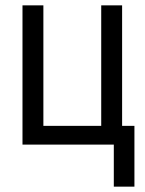

<svg xmlns="http://www.w3.org/2000/svg" viewBox="-20 -540 540 717"><path d="M405 157V0H64V-520H142V-70H358V-520H436V-70H482V157Z"/></svg>

Font: Iosevka Fuck
Style: Regular
Weight: 400
Monospace: yes
Designer: Belleve Invis
Foundry: Belleve Invis
Version: Version 28.0.7; ttfautohint (v1.8.3)